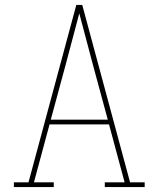

<svg xmlns="http://www.w3.org/2000/svg" viewBox="-20 -755 640 775"><path d="M197 0H36V-19H95L288 -735H312L505 -19H564V0H403V-19H483L420 -253H180L117 -19H197ZM185 -272H415L356 -490Q342 -543 328 -595.5Q314 -648 300 -701Q286 -648 272 -595.5Q258 -543 244 -490Z"/></svg>

Font: Iosevka HT Thin Extended
Style: Regular
Weight: 100
Width: 7
Monospace: yes
Designer: Belleve Invis
Foundry: Belleve Invis
Version: Version 32.3.0; ttfautohint (v1.8.4)